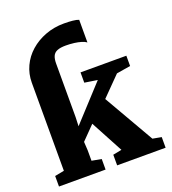

<svg xmlns="http://www.w3.org/2000/svg" viewBox="-149 -950 949 1061"><g transform="rotate(-20 325.0 -419.0)"><path d="M15 0V-62L70 -72.5V-590Q70 -642 91 -687Q112 -732 150 -765.5Q188 -799 238.8 -818.2Q289.5 -837.5 348.5 -837.5Q377 -837.5 399.5 -835.2Q422 -833 435 -827.5V-694.5Q424.5 -702.5 406.2 -708Q388 -713.5 365.2 -716.5Q342.5 -719.5 316.5 -719.5Q284 -719.5 265.5 -711.8Q247 -704 239.8 -687.2Q232.5 -670.5 232.5 -644V-329L230.5 -276L418 -480L342.5 -491.5V-552H612V-491.5L530 -478L420.5 -367L590.5 -72L642 -62.5V0H357V-62.5L408.5 -72.5L306.5 -263L229.5 -184.5L232.5 -133V-72.5L289 -62V0Z"/></g></svg>

Font: Merriweather 28pt Black
Style: Regular
Weight: 900
Version: Version 2.100